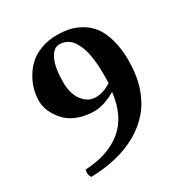

<svg xmlns="http://www.w3.org/2000/svg" viewBox="-148 -724 810 849"><g transform="rotate(-30 257.0 -300.0)"><path d="M350.1 -311Q351.1 -322.3 351.1 -356.9Q351.1 -378.4 349.9 -397.7Q348.6 -417 345.2 -443.1Q341.8 -469.2 334.5 -490Q327.1 -510.7 316.2 -529.3Q305.2 -547.9 287.1 -558.3Q269 -568.8 246.1 -568.8Q216.8 -568.8 197.5 -529.1Q178.2 -489.3 178.2 -413.1Q178.2 -381.3 187.5 -353.5Q196.8 -325.7 219 -305.4Q241.2 -285.2 272.9 -285.2Q309.1 -285.2 350.1 -311ZM70.8 -30.8Q189.9 -36.6 260.5 -95.2Q331.1 -153.8 344.2 -270Q284.7 -234.9 234.9 -234.9Q192.9 -234.9 158.4 -247.1Q124 -259.3 103.5 -277.3Q83 -295.4 68.8 -318.1Q54.7 -340.8 49.3 -359.9Q43.9 -378.9 43.9 -395Q43.9 -422.9 51 -451.2Q58.1 -479.5 74.7 -508.5Q91.3 -537.6 115.2 -559.8Q139.2 -582 176 -595.9Q212.9 -609.9 257.8 -609.9Q291 -609.9 319.8 -603.8Q348.6 -597.7 378.4 -580.6Q408.2 -563.5 429.2 -535.9Q450.2 -508.3 463.6 -461.7Q477.1 -415 477.1 -354Q477.1 -280.8 457.5 -221.4Q438 -162.1 402.6 -120.4Q367.2 -78.6 317.1 -49.8Q267.1 -21 207.3 -6.6Q147.5 7.8 77.1 9.8Q64.9 -5.9 70.8 -30.8Z"/></g></svg>

Font: Common Serif
Style: Bold
Weight: 700
Designer: Philipp H. Poll, Khaled Hosny
Foundry: Stefan Peev, Context Ltd.
Version: Version 1.026